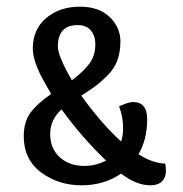

<svg xmlns="http://www.w3.org/2000/svg" viewBox="-20 -547 546 574"><path d="M153 -408Q153 -379 195 -307Q232 -335 248.5 -358.5Q265 -382 265 -415Q265 -439 252 -455.5Q239 -472 212 -472Q153 -472 153 -408ZM232 -51Q267 -51 297 -67Q224 -137 164 -220Q130 -189 130 -147Q130 -103 158.5 -77Q187 -51 232 -51ZM378 -242Q420 -242 420 -190Q420 -130 394 -86Q436 -59 474 -58Q476 -48 476 -35Q476 -17 464.5 -5Q453 7 429 7Q388 7 342 -28Q291 7 224 7Q155 7 103 -31.5Q51 -70 51 -140Q51 -183 71.5 -210.5Q92 -238 133 -266Q110 -306 100 -325Q78 -372 78 -402Q78 -459 118 -493Q158 -527 219 -527Q276 -527 308 -496Q340 -465 340 -423Q340 -392 331 -367Q322 -342 302 -322Q282 -302 266.5 -290.5Q251 -279 223 -261Q282 -179 342 -124Q348 -141 348 -164Q348 -198 336 -229Q364 -242 378 -242Z"/></svg>

Font: Overlock SC
Style: Regular
Weight: 400
Designer: Dario Muhafara
Foundry: Dario Manuel Muhafara
Version: Version 1.001